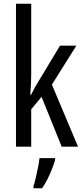

<svg xmlns="http://www.w3.org/2000/svg" viewBox="-20 -780 439 1021"><path d="M146 -383Q146 -355 144.5 -328.5Q143 -302 141 -276H145Q151 -287 156.5 -297.5Q162 -308 167.5 -318.5Q173 -329 179 -338L299 -537H386L256 -330L395 0H308L201 -265L146 -199V0H65V-760H146ZM273 71Q266 95 255 122.5Q244 150 231 175.5Q218 201 204 221H158V210Q164 192 170.5 164.5Q177 137 182.5 109Q188 81 190 61H273Z"/></svg>

Font: Noto Sans Arabic ExtraCondensed
Style: Regular
Weight: 400
Width: 2
Designer: Monotype Design Team, Nadine Chahine, Nizar Qandah and Khaled Hosny
Foundry: Monotype Imaging Inc.
Version: Version 2.012